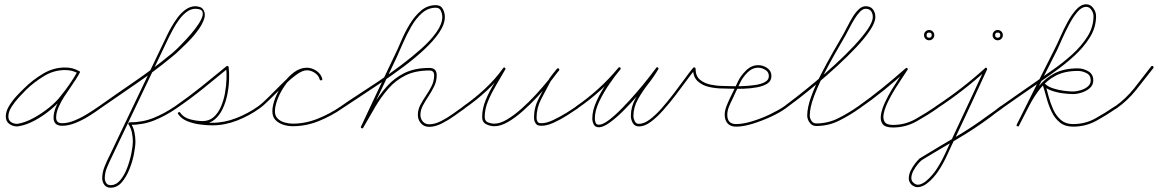

<svg xmlns="http://www.w3.org/2000/svg" viewBox="-20 -578 5403 896"><path d="M352 -238Q350 -233 344 -236Q329 -244 315 -247.5Q301 -251 283 -251Q231 -251 184.5 -222.5Q138 -194 102 -159Q88 -145 68.5 -124Q49 -103 34 -79.5Q19 -56 19 -34Q19 -17 31.5 -8.5Q44 0 60 0Q63 0 66 -1Q100 -7 138 -28Q176 -49 210 -76.5Q244 -104 264 -131Q286 -158 305 -185.5Q324 -213 341 -243Q344 -248 349 -245Q354 -243 351 -237Q346 -226 339 -216Q339 -216 339 -216Q339 -216 339 -216Q337 -212 334 -207.5Q331 -203 328 -199Q328 -199 328 -199Q328 -199 328 -199Q316 -180 303.5 -162Q291 -144 279 -126Q279 -126 279 -126Q279 -126 279 -126Q266 -106 254 -79.5Q242 -53 242 -29Q242 -3 270 -3Q297 -3 328.5 -16Q360 -29 389.5 -47.5Q419 -66 442 -82Q446 -85 450 -80Q453 -76 448 -72Q425 -55 394.5 -36Q364 -17 331.5 -4Q299 9 270 9Q230 9 230 -29Q230 -54 242.5 -82.5Q255 -111 269 -132Q269 -132 269 -132Q269 -132 269 -132Q281 -151 293.5 -169Q306 -187 318 -205Q318 -205 318 -205Q318 -205 318 -205Q321 -209 323.5 -213.5Q326 -218 329 -222Q329 -222 329 -222Q329 -222 329 -222Q335 -232 341 -243Q343 -248 349 -245Q354 -242 351 -237Q334 -207 314.5 -179Q295 -151 274 -123Q252 -96 217.5 -67Q183 -38 143.5 -16.5Q104 5 68 11Q64 12 60 12Q39 12 23 0Q7 -12 7 -34Q7 -58 22 -83Q37 -108 57.5 -130Q78 -152 94 -167Q131 -204 180 -233.5Q229 -263 283 -263Q303 -263 318 -259Q333 -255 350 -246Q355 -244 352 -238Z M448 -72Q444 -69 440 -74Q437 -78 442 -82Q524 -140 608 -197.5Q692 -255 770 -319Q776 -324 782 -328.5Q788 -333 794 -339Q797 -341 812.5 -356.5Q828 -372 849 -394.5Q870 -417 889.5 -442Q909 -467 919.5 -489Q930 -511 924.5 -524Q919 -537 890 -537Q869 -536 850.5 -522Q832 -508 816.5 -487Q801 -466 789 -444Q777 -422 769 -406Q769 -406 769 -406Q769 -406 769 -406Q702 -266 635.5 -126Q569 14 502 154Q491 176 480 202Q469 228 469 253Q469 266 475.5 276Q482 286 496 286Q522 286 541.5 262.5Q561 239 574 204Q587 169 593.5 135.5Q600 102 600 82Q600 63 595.5 41Q591 19 580 3Q578 0 579 -3Q581 -7 584 -7Q645 -7 696 -27.5Q747 -48 797 -82Q802 -85 805 -80Q808 -75 803 -72Q752 -37 699.5 -16Q647 5 584 5Q581 5 584 -1Q588 -7 589 -4Q602 14 607 37.5Q612 61 612 82Q612 105 605 141Q598 177 583.5 213Q569 249 547.5 273.5Q526 298 496 298Q477 298 467 284.5Q457 271 457 253Q457 227 468 199.5Q479 172 491 149Q558 8 625 -132Q692 -272 759 -412Q759 -412 759 -412Q759 -412 759 -412Q767 -429 780 -452Q793 -475 809.5 -497Q826 -519 846.5 -533.5Q867 -548 890 -549Q902 -549 913.5 -545Q925 -541 931 -529Q940 -512 932.5 -489.5Q925 -467 908.5 -443Q892 -419 871 -396.5Q850 -374 831 -356.5Q812 -339 802 -329Q796 -324 790 -319Q784 -314 778 -309Q700 -245 615.5 -187.5Q531 -130 448 -72Q448 -72 448 -72Q448 -72 448 -72Z M803 -72Q798 -69 795 -74Q792 -79 797 -82Q859 -125 919 -173Q979 -221 1037 -269Q1040 -271 1043 -270Q1047 -268 1047 -265Q1050 -241 1049 -207Q1048 -173 1041 -137.5Q1034 -102 1019.5 -71Q1005 -40 982 -20.5Q959 -1 926 -1Q896 -1 863 -10Q830 -19 811 -46Q808 -50 813 -54Q817 -57 821 -52Q835 -32 862 -22Q889 -12 918.5 -8.5Q948 -5 970 -5Q1027 -5 1083 -27Q1139 -49 1185 -82Q1189 -85 1193 -80Q1196 -76 1191 -72Q1144 -38 1086.5 -15.5Q1029 7 970 7Q946 7 914.5 3Q883 -1 855 -12Q827 -23 811 -46Q808 -50 813 -54Q817 -57 821 -52Q837 -29 868 -21Q899 -13 926 -13Q956 -13 977 -31.5Q998 -50 1011 -80Q1024 -110 1030 -144Q1036 -178 1037 -210Q1038 -242 1035 -264Q1035 -267 1041 -264Q1047 -262 1045 -260Q986 -211 926 -163Q866 -115 803 -72Q803 -72 803 -72Q803 -72 803 -72Z M1183 -74Q1180 -78 1185 -82Q1207 -98 1236 -127.5Q1265 -157 1296.5 -188Q1328 -219 1357.5 -240.5Q1387 -262 1412 -262Q1435 -262 1456 -247.5Q1477 -233 1484 -211Q1484 -211 1484 -211Q1484 -211 1484 -211Q1485 -205 1480 -203Q1474 -202 1472 -207Q1467 -226 1449 -238Q1431 -250 1412 -250Q1391 -250 1362 -228.5Q1333 -207 1301.5 -176Q1270 -145 1241 -116Q1212 -87 1191 -72Q1187 -69 1183 -74ZM1484 -211Q1485 -205 1480 -203Q1474 -202 1472 -207Q1467 -226 1449 -238Q1431 -250 1412 -250Q1384 -250 1357.5 -230Q1331 -210 1309.5 -179Q1288 -148 1275.5 -115.5Q1263 -83 1263 -59Q1263 -37 1276 -24.5Q1289 -12 1308 -6.5Q1327 -1 1346 -1Q1406 -1 1464 -24.5Q1522 -48 1571 -82Q1571 -82 1571 -82Q1571 -82 1571 -82Q1575 -85 1579 -80Q1582 -76 1577 -72Q1527 -37 1467.5 -13Q1408 11 1346 11Q1324 11 1302 4Q1280 -3 1265.5 -18Q1251 -33 1251 -59Q1251 -86 1264.5 -120.5Q1278 -155 1301 -187.5Q1324 -220 1352.5 -241Q1381 -262 1412 -262Q1435 -262 1456 -248Q1477 -234 1484 -211Q1484 -211 1484 -211Q1484 -211 1484 -211Z M1577 -72Q1573 -69 1569 -74Q1566 -78 1571 -82Q1600 -103 1646 -132.5Q1692 -162 1745.5 -198Q1799 -234 1851.5 -273.5Q1904 -313 1948 -352.5Q1992 -392 2018 -429.5Q2044 -467 2044 -499Q2044 -513 2037.5 -527.5Q2031 -542 2014 -542Q1978 -542 1949.5 -517Q1921 -492 1899.5 -454.5Q1878 -417 1861 -378Q1844 -339 1831 -310Q1792 -228 1753 -146Q1714 -64 1675 18Q1675 18 1675 18Q1675 18 1675 18Q1673 23 1667 20Q1662 18 1665 12Q1703 -70 1742 -152Q1781 -234 1820 -316Q1835 -346 1852 -386.5Q1869 -427 1892 -465Q1915 -503 1945 -528.5Q1975 -554 2014 -554Q2037 -554 2046.5 -536Q2056 -518 2056 -499Q2056 -465 2029.5 -426Q2003 -387 1959.5 -346.5Q1916 -306 1863 -266.5Q1810 -227 1756 -190.5Q1702 -154 1655 -123.5Q1608 -93 1577 -72Q1577 -72 1577 -72Q1577 -72 1577 -72ZM1675 18Q1672 23 1667 20Q1662 17 1665 12Q1693 -38 1721.5 -86.5Q1750 -135 1785 -174.5Q1820 -214 1868 -237.5Q1916 -261 1984 -261Q2018 -261 2018 -227Q2018 -200 2006.5 -176Q1995 -152 1980 -129.5Q1965 -107 1953.5 -85.5Q1942 -64 1942 -42Q1942 -24 1953 -11Q1964 2 1983 2Q2009 2 2038.5 -13Q2068 -28 2095.5 -48Q2123 -68 2143 -82Q2143 -82 2143 -82Q2143 -82 2143 -82Q2147 -85 2151 -80Q2154 -76 2149 -72Q2129 -58 2100.5 -37.5Q2072 -17 2041 -1.5Q2010 14 1983 14Q1959 14 1944.5 -2.5Q1930 -19 1930 -42Q1930 -66 1941.5 -88Q1953 -110 1968 -132Q1983 -154 1994.5 -177Q2006 -200 2006 -227Q2006 -249 1984 -249Q1918 -249 1872 -226Q1826 -203 1792 -164Q1758 -125 1730.5 -78Q1703 -31 1675 18Q1675 18 1675 18Q1675 18 1675 18Z M2148 -72Q2143 -69 2140 -74Q2137 -79 2142 -82Q2194 -118 2242.5 -163Q2291 -208 2328 -260Q2331 -265 2336 -262Q2341 -259 2338 -254Q2320 -222 2297.5 -184.5Q2275 -147 2258.5 -108.5Q2242 -70 2242 -32Q2242 -13 2257 -7Q2272 -1 2287 -1Q2314 -1 2346.5 -20.5Q2379 -40 2414 -71Q2449 -102 2481 -137Q2513 -172 2539 -204Q2565 -236 2579 -256Q2582 -261 2587 -258Q2592 -254 2589 -249Q2578 -236 2567 -222.5Q2556 -209 2547 -194Q2547 -194 2547 -194Q2547 -194 2547 -194Q2527 -157 2505.5 -115.5Q2484 -74 2484 -30Q2484 -19 2487 -13Q2487 -13 2487 -13Q2487 -13 2487 -13Q2491 -6 2495 -4.5Q2499 -3 2507 -3Q2530 -3 2561 -17.5Q2592 -32 2622 -50.5Q2652 -69 2670 -82Q2674 -85 2678 -80Q2681 -76 2676 -72Q2657 -59 2626.5 -39.5Q2596 -20 2564 -5.5Q2532 9 2507 9Q2496 9 2489 6Q2482 3 2477 -7Q2477 -7 2477 -7Q2477 -7 2477 -7Q2472 -16 2472 -30Q2472 -76 2494 -118.5Q2516 -161 2537 -200Q2537 -200 2537 -200Q2537 -200 2537 -200Q2545 -215 2556.5 -229Q2568 -243 2579 -257Q2583 -261 2588 -258Q2592 -254 2589 -250Q2573 -228 2547 -195Q2521 -162 2488 -126.5Q2455 -91 2419.5 -59.5Q2384 -28 2350 -8.5Q2316 11 2287 11Q2267 11 2248.5 1.5Q2230 -8 2230 -32Q2230 -71 2246.5 -111Q2263 -151 2286 -188.5Q2309 -226 2328 -260Q2331 -265 2336 -262Q2341 -258 2338 -254Q2300 -200 2251 -154.5Q2202 -109 2148 -72Q2148 -72 2148 -72Q2148 -72 2148 -72Z M2667 -74Q2664 -79 2669 -82Q2781 -159 2866 -262Q2869 -266 2874 -263Q2879 -259 2875 -254Q2852 -227 2824.5 -187Q2797 -147 2776.5 -104.5Q2756 -62 2756 -25Q2756 -15 2759.5 -5.5Q2763 4 2775 4Q2793 4 2822 -18Q2851 -40 2884.5 -74.5Q2918 -109 2950 -146Q2982 -183 3006.5 -214.5Q3031 -246 3042 -261Q3045 -266 3050 -263Q3055 -260 3052 -255Q3033 -222 3005.5 -187Q2978 -152 2957 -114.5Q2936 -77 2936 -37Q2936 -25 2942 -12.5Q2948 0 2962 0Q2985 0 3012.5 -20.5Q3040 -41 3068.5 -73.5Q3097 -106 3124.5 -142Q3152 -178 3175.5 -210.5Q3199 -243 3215 -262Q3218 -265 3222 -263Q3226 -262 3226 -258Q3226 -223 3246.5 -206Q3267 -189 3296.5 -183Q3326 -177 3353 -177Q3353 -177 3353 -177Q3353 -177 3353 -177Q3359 -177 3359 -171Q3359 -165 3353 -165Q3322 -165 3290 -172Q3258 -179 3236 -199Q3214 -219 3214 -258Q3214 -262 3220 -259Q3227 -257 3224 -254Q3207 -234 3183 -201Q3159 -168 3131 -131.5Q3103 -95 3074 -62.5Q3045 -30 3016.5 -9Q2988 12 2962 12Q2942 12 2933 -4Q2924 -20 2924 -37Q2924 -79 2945 -117Q2966 -155 2994 -191Q3022 -227 3042 -261Q3045 -266 3050 -263Q3055 -259 3052 -255Q3040 -238 3015 -205.5Q2990 -173 2957.5 -135Q2925 -97 2890.5 -62.5Q2856 -28 2825.5 -6Q2795 16 2775 16Q2758 16 2751 3Q2744 -10 2744 -25Q2744 -63 2764.5 -107.5Q2785 -152 2813.5 -192.5Q2842 -233 2866 -262Q2870 -266 2874 -263Q2879 -259 2875 -254Q2789 -150 2675 -72Q2670 -69 2667 -74Z M3347 -171Q3347 -177 3353 -177Q3363 -177 3388 -176Q3413 -175 3443.5 -176Q3474 -177 3502.5 -181Q3531 -185 3549.5 -195Q3568 -205 3568 -223Q3568 -242 3551.5 -252Q3535 -262 3518 -262Q3490 -262 3467.5 -239Q3445 -216 3434 -192Q3425 -172 3415 -152Q3405 -132 3396 -111Q3388 -96 3381 -78Q3374 -60 3374 -42Q3374 1 3415 1Q3447 1 3490 -12Q3533 -25 3573.5 -44.5Q3614 -64 3640 -82Q3640 -82 3640 -82Q3640 -82 3640 -82Q3644 -85 3648 -80Q3651 -76 3646 -72Q3620 -53 3578 -33.5Q3536 -14 3492.5 -0.5Q3449 13 3415 13Q3389 13 3375.5 -2Q3362 -17 3362 -42Q3362 -61 3369.5 -80.5Q3377 -100 3385 -117Q3395 -137 3404.5 -157Q3414 -177 3424 -198Q3436 -224 3461.5 -249Q3487 -274 3518 -274Q3541 -274 3560.5 -260.5Q3580 -247 3580 -223Q3580 -200 3561 -188Q3542 -176 3512.5 -170.5Q3483 -165 3451.5 -164Q3420 -163 3393 -164Q3366 -165 3353 -165Q3347 -165 3347 -171Z M3646 -72Q3642 -69 3638 -74Q3635 -78 3640 -82Q3659 -96 3697 -125.5Q3735 -155 3782 -194Q3829 -233 3876.5 -276.5Q3924 -320 3964 -362.5Q4004 -405 4028.5 -440.5Q4053 -476 4053 -499Q4053 -515 4045 -526Q4037 -537 4020 -537Q4006 -537 3992.5 -522.5Q3979 -508 3966.5 -487.5Q3954 -467 3943.5 -446Q3933 -425 3926 -413Q3907 -380 3879 -331.5Q3851 -283 3823.5 -229Q3796 -175 3777.5 -125Q3759 -75 3759 -39Q3759 -26 3767 -14Q3775 -2 3789 -2Q3844 -2 3892.5 -26.5Q3941 -51 3985 -82Q3989 -85 3993 -80Q3996 -76 3991 -72Q3946 -40 3896 -15Q3846 10 3789 10Q3770 10 3758.5 -5.5Q3747 -21 3747 -39Q3747 -76 3765.5 -127Q3784 -178 3812 -232.5Q3840 -287 3868 -336Q3896 -385 3916 -419Q3924 -433 3935 -455Q3946 -477 3959 -498.5Q3972 -520 3987.5 -534.5Q4003 -549 4020 -549Q4042 -549 4053.5 -534.5Q4065 -520 4065 -499Q4065 -474 4040.5 -437Q4016 -400 3975.5 -357Q3935 -314 3887 -270Q3839 -226 3792 -186.5Q3745 -147 3706 -117Q3667 -87 3646 -72Q3646 -72 3646 -72Q3646 -72 3646 -72Z M3991 -72Q3986 -69 3983 -74Q3980 -79 3985 -82Q4042 -122 4098 -167.5Q4154 -213 4206 -259Q4210 -263 4214 -260Q4218 -256 4215 -252Q4207 -239 4191 -215.5Q4175 -192 4157 -163Q4139 -134 4124.5 -104.5Q4110 -75 4104.5 -50Q4099 -25 4108 -10Q4117 5 4147 5Q4204 5 4253.5 -23Q4303 -51 4348 -82Q4348 -82 4348 -82Q4348 -82 4348 -82Q4352 -85 4356 -80Q4359 -76 4354 -72Q4308 -40 4257 -11.5Q4206 17 4147 17Q4111 17 4099 1Q4087 -15 4091 -41.5Q4095 -68 4109.5 -99.5Q4124 -131 4143 -162Q4162 -193 4179 -218.5Q4196 -244 4205 -258Q4208 -263 4213 -258Q4218 -254 4214 -251Q4162 -203 4105.5 -157.5Q4049 -112 3991 -72Q3991 -72 3991 -72Q3991 -72 3991 -72ZM4328 -414Q4328 -426 4316 -426Q4304 -426 4304 -414Q4304 -402 4316 -402Q4328 -402 4328 -414ZM4292 -414Q4292 -424 4299 -431Q4306 -438 4316 -438Q4326 -438 4333 -431Q4340 -424 4340 -414Q4340 -404 4333 -397Q4326 -390 4316 -390Q4306 -390 4299 -397Q4292 -404 4292 -414Z M4353 -72Q4348 -69 4345 -74Q4342 -79 4347 -82Q4469 -162 4577 -260Q4581 -264 4584 -261Q4588 -258 4586 -253Q4550 -175 4514 -97Q4478 -19 4441 59Q4421 99 4401.5 142.5Q4382 186 4357 223Q4349 235 4335 251Q4321 267 4304 279.5Q4287 292 4269 295Q4251 298 4235 285Q4221 272 4221 254.5Q4221 237 4229.5 219Q4238 201 4250.5 185Q4263 169 4273 160Q4273 160 4273 160Q4274 160 4274 160Q4354 111 4435.5 63.5Q4517 16 4592 -40Q4607 -50 4621 -60.5Q4635 -71 4649 -82Q4649 -82 4649 -82Q4649 -82 4649 -82Q4654 -85 4658 -81Q4661 -76 4657 -72Q4642 -62 4628 -51.5Q4614 -41 4600 -30Q4524 26 4442.5 73.5Q4361 121 4280 170Q4280 170 4281 170Q4281 170 4281 170Q4273 176 4262 189.5Q4251 203 4242.5 219Q4234 235 4233 250.5Q4232 266 4243 275Q4256 287 4271.5 283Q4287 279 4302 266.5Q4317 254 4329 240Q4341 226 4347 217Q4372 180 4391.5 137Q4411 94 4430 54Q4467 -24 4503 -102Q4539 -180 4576 -259Q4578 -263 4583 -259Q4589 -255 4585 -252Q4477 -153 4353 -72Q4353 -72 4353 -72Q4353 -72 4353 -72ZM4648 -414Q4648 -426 4636 -426Q4624 -426 4624 -414Q4624 -402 4636 -402Q4648 -402 4648 -414ZM4612 -414Q4612 -424 4619 -431Q4626 -438 4636 -438Q4646 -438 4653 -431Q4660 -424 4660 -414Q4660 -404 4653 -397Q4646 -390 4636 -390Q4626 -390 4619 -397Q4612 -404 4612 -414Z M4648 -74Q4645 -78 4650 -82Q4689 -110 4729 -137.5Q4769 -165 4809 -193Q4845 -219 4891.5 -251Q4938 -283 4982 -322.5Q5026 -362 5054.5 -407Q5083 -452 5083 -503Q5083 -517 5073.5 -531.5Q5064 -546 5049 -546Q5028 -546 5008 -522.5Q4988 -499 4970 -465Q4952 -431 4937 -397.5Q4922 -364 4913 -344Q4868 -256 4824 -168Q4780 -80 4735 9Q4735 9 4735 9Q4735 9 4735 9Q4733 14 4727 11Q4722 9 4725 3Q4769 -85 4813 -173Q4857 -261 4902 -350Q4913 -371 4928 -405.5Q4943 -440 4962 -475Q4981 -510 5003 -534Q5025 -558 5049 -558Q5069 -558 5082 -540Q5095 -522 5095 -503Q5095 -450 5066 -403.5Q5037 -357 4993 -317Q4949 -277 4901.5 -243.5Q4854 -210 4816 -183Q4776 -156 4736 -128Q4696 -100 4656 -72Q4652 -69 4648 -74ZM4735 9Q4733 14 4727 11Q4722 9 4725 3Q4749 -45 4773.5 -92Q4798 -139 4828.5 -176.5Q4859 -214 4902.5 -236.5Q4946 -259 5010 -259Q5035 -259 5058.5 -245.5Q5082 -232 5082 -203Q5082 -181 5066 -167Q5050 -153 5028 -146Q5006 -139 4988 -139Q4968 -139 4940.5 -142.5Q4913 -146 4887 -155Q4861 -164 4848 -180Q4844 -184 4850 -187Q4856 -190 4858 -186Q4865 -160 4873.5 -128Q4882 -96 4895.5 -66.5Q4909 -37 4931 -18Q4953 1 4987 1Q5044 1 5091 -25Q5138 -51 5183 -82Q5183 -82 5183 -82Q5183 -82 5183 -82Q5187 -85 5191 -80Q5194 -76 5189 -72Q5143 -40 5094.5 -13.5Q5046 13 4987 13Q4950 13 4926 -6.5Q4902 -26 4887.5 -56.5Q4873 -87 4864 -120.5Q4855 -154 4846 -182Q4845 -187 4849 -189Q4853 -191 4856 -188Q4869 -174 4893.5 -166Q4918 -158 4944 -154.5Q4970 -151 4988 -151Q5002 -151 5021.5 -156.5Q5041 -162 5055.5 -173.5Q5070 -185 5070 -203Q5070 -227 5050 -237Q5030 -247 5010 -247Q4949 -247 4907 -225Q4865 -203 4835.5 -166Q4806 -129 4782.5 -83.5Q4759 -38 4735 9Q4735 9 4735 9Q4735 9 4735 9Z M5181 -72Q5178 -77 5183 -81Q5234 -117 5274 -167.5Q5314 -218 5352 -268Q5356 -272 5361 -269Q5365 -265 5362 -260Q5323 -210 5282.5 -159Q5242 -108 5189 -71Q5185 -67 5181 -72Z"/></svg>

Font: FRB American Cursive Guidelines Arrows Thin
Style: Italic
Weight: 100
Italic angle: -25°
Version: Version 2.0;Modular Font Editor K font №1